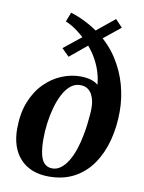

<svg xmlns="http://www.w3.org/2000/svg" viewBox="-94 -916 746 994"><g transform="rotate(10 279.0 -419.0)"><path d="M232.5 12.5Q182 12.5 143.8 -3.2Q105.5 -19 79.8 -47.8Q54 -76.5 41.2 -115.8Q28.5 -155 28.5 -202Q28.5 -283 52.5 -343.8Q76.5 -404.5 116.8 -445.2Q157 -486 206 -506.2Q255 -526.5 304.5 -526.5Q326 -526.5 343.8 -523.2Q361.5 -520 375.2 -513.8Q389 -507.5 398.5 -499Q395.5 -535.5 383.5 -572Q371.5 -608.5 350 -643.8Q328.5 -679 297 -711L347 -716L226 -616L187 -654.5L310 -753L302.5 -704.5Q276.5 -732.5 244 -757Q211.5 -781.5 180.5 -793.5L199.5 -843Q238 -831.5 281.2 -809.5Q324.5 -787.5 361 -758.5L317 -755L434.5 -851L471.5 -812L354 -717L358 -761.5Q419 -714 458.2 -652.8Q497.5 -591.5 516.8 -522.5Q536 -453.5 536 -382.5Q536 -301.5 517.2 -230.2Q498.5 -159 460.8 -104.2Q423 -49.5 366 -18.5Q309 12.5 232.5 12.5ZM243 -32Q267 -32 287.8 -47.8Q308.5 -63.5 325.2 -91.2Q342 -119 354.2 -156Q366.5 -193 374 -235Q379 -259.5 382.2 -287Q385.5 -314.5 387.5 -339.2Q389.5 -364 389 -380.5Q389 -396 385.2 -413.5Q381.5 -431 373 -446.8Q364.5 -462.5 349.5 -472.2Q334.5 -482 311.5 -482Q283 -482 260.5 -463.2Q238 -444.5 221.2 -412.2Q204.5 -380 193.5 -340.2Q182.5 -300.5 177 -258Q171.5 -215.5 171.5 -176Q171.5 -127 178.8 -95Q186 -63 202 -47.5Q218 -32 243 -32Z"/></g></svg>

Font: Merriweather 72pt
Style: Bold Italic
Weight: 700
Italic angle: -7.8°
Version: Version 2.101